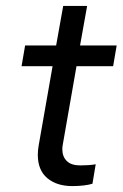

<svg xmlns="http://www.w3.org/2000/svg" viewBox="-20 -624 416 650"><path d="M225 6Q172 6 140 -21Q108 -48 108 -100Q108 -115 111 -132L158 -400H53L65 -470H170L194 -604H275L251 -470H375L363 -400H239L193 -137Q192 -132 191.5 -128Q191 -124 191 -119Q191 -94 206 -79Q221 -64 252 -64Q265 -64 280 -65Q295 -66 304 -68L293 -2Q280 2 262 4Q244 6 225 6Z"/></svg>

Font: Celebes
Style: Italic
Weight: 400
Italic angle: -10°
Designer: Anugrah Pasau
Foundry: Lafontype
Version: Version 1.000; ttfautohint (v1.8.4)